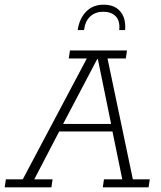

<svg xmlns="http://www.w3.org/2000/svg" viewBox="-49 -798 686 818"><path d="M-29 0 -24 -34H48L321 -549H244L249 -583H492L487 -549H409L517 -34H589L584 0H389L394 -34H472L428 -248L444 -238H195L209 -249L97 -34H175L170 0ZM213 -257 206 -270H433L427 -257L368 -546H365ZM282 -670Q289 -718 317.5 -748Q346 -778 393 -778Q426 -778 447 -764Q468 -750 477.5 -725.5Q487 -701 484 -670H459Q463 -709 444 -728.5Q425 -748 391 -748Q358 -748 336 -728.5Q314 -709 309 -670Z"/></svg>

Font: Rokkitt SemiBold ExtraLight
Style: Italic
Weight: 250
Italic angle: -9°
Version: Version 3.103